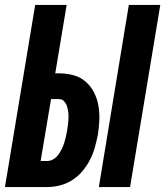

<svg xmlns="http://www.w3.org/2000/svg" viewBox="-29 -755 667 775"><path d="M370 0 491 -735H618L496 0ZM-9 0 113 -735H240L194 -459H209Q239 -459 267 -451.5Q295 -444 316 -426Q337 -408 350 -383Q363 -358 368 -329.5Q373 -301 372 -271Q371 -241 366 -211Q361 -186 354 -160.5Q347 -135 334.5 -110.5Q322 -86 304 -64.5Q286 -43 262.5 -28Q239 -13 213 -6.5Q187 0 161 0ZM135 -105H161Q174 -105 186 -112Q198 -119 206 -130Q214 -141 220 -153Q226 -165 230 -177.5Q234 -190 237 -203Q240 -216 242 -228Q244 -241 245.5 -253.5Q247 -266 247.5 -278.5Q248 -291 246.5 -303Q245 -315 241.5 -326Q238 -337 230 -346Q222 -355 209 -355H177Z"/></svg>

Font: Iosevka SS04 XBd Ex Obl
Style: Regular
Weight: 800
Width: 7
Italic angle: -9°
Monospace: yes
Designer: Belleve Invis
Foundry: Belleve Invis
Version: Version 19.0.0; ttfautohint (v1.8.4)